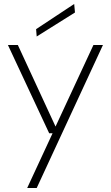

<svg xmlns="http://www.w3.org/2000/svg" viewBox="-20 -728 559 968"><path d="M117 220 245 -56H228L20 -501H70L260 -90L451 -501H499L165 220ZM165 -544 162 -581 354 -708 358 -665Z"/></svg>

Font: DM Sans 18pt ExtraLight
Style: Regular
Weight: 250
Designer: Colophon Foundry, Jonny Pinhorn
Foundry: Colophon Foundry
Version: Version 4.004;gftools[0.9.30]